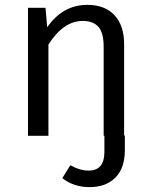

<svg xmlns="http://www.w3.org/2000/svg" viewBox="-20 -558 622 789"><path d="M490 -1H493V60Q493 133 454 172Q415 211 348 211Q283 211 236 174L269 121Q308 143 344 143Q409 143 409 67V0H406V-365Q406 -423 384.5 -447.5Q363 -472 320 -472Q241 -472 179 -375V0H95V-526H167L174 -446Q238 -538 339 -538Q411 -538 450.5 -495.5Q490 -453 490 -377Z"/></svg>

Font: FiraGO Book
Style: Regular
Weight: 350
Designer: bBox Type
Foundry: bBox Type GmbH
Version: Version 1.001;PS 001.001;hotconv 1.0.88;makeotf.lib2.5.64775